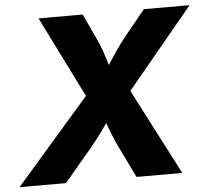

<svg xmlns="http://www.w3.org/2000/svg" viewBox="-78 -784 914 839"><g transform="rotate(-5 379.0 -364.0)"><path d="M-25.9 0 353 -435.5 331.5 -304.7 121.1 -727.5H314.5L365.7 -618.2Q380.9 -586.4 390.4 -557.9Q399.9 -529.3 408 -503.2Q416 -477.1 425.8 -451.2H377Q396 -477.1 412.8 -503.2Q429.7 -529.3 449 -557.9Q468.3 -586.4 494.1 -618.2L583 -727.5H783.7L441.4 -314.5L461.4 -438L688 0H487.3L419.4 -139.6Q405.8 -168 397.5 -189Q389.2 -210 382.6 -228.3Q376 -246.6 366.7 -267.6H391.6Q376 -246.6 363 -228Q350.1 -209.5 334.5 -188.5Q318.8 -167.5 295.4 -139.6L177.7 0Z"/></g></svg>

Font: Inter 18pt ExtraBold
Style: Italic
Weight: 800
Italic angle: -9.3988°
Designer: Rasmus Andersson
Foundry: rsms
Version: Version 4.001;git-66647c0bb